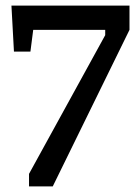

<svg xmlns="http://www.w3.org/2000/svg" viewBox="-20 -668 484 688"><path d="M84 0V-45L357 -542V-561H99L89 -483H30L21 -648H444V-561L169 0Z"/></svg>

Font: Faustina Light Medium
Style: Regular
Weight: 500
Version: Version 1.200